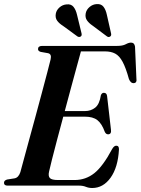

<svg xmlns="http://www.w3.org/2000/svg" viewBox="-23 -930 704 962"><path d="M372.5 0H15Q-3 0 -3 -14Q-3 -26 12.5 -30.5L50.5 -36.5Q70 -40.5 79 -67.5Q84 -86 95.5 -128.5Q107 -171 122.5 -227.8Q138 -284.5 154.8 -346Q171.5 -407.5 186.8 -465Q202 -522.5 213.8 -566.8Q225.5 -611 230.5 -632Q237 -659.5 217.5 -663.5L181 -670Q167.5 -674 167.5 -684Q167.5 -700 188.5 -700H564Q591.5 -700 606.8 -708.2Q622 -716.5 633.5 -716.5Q650.5 -716.5 653.5 -696.5L660.5 -536Q664 -515 648 -513.5Q632 -512 623 -534Q607.5 -590.5 591.2 -620.5Q575 -650.5 554 -661.5Q533 -672.5 503 -672.5H382.5Q375.5 -647.5 362.8 -600.5Q350 -553.5 334 -494.5Q318 -435.5 301.5 -373.5H403Q432 -373.5 453.8 -390.5Q475.5 -407.5 482.5 -453Q487 -465 497.5 -465Q511.5 -465 513.5 -449L533 -280Q536 -258 519.5 -257Q508 -256.5 502 -269.5Q487 -311 464.8 -328.2Q442.5 -345.5 402 -345.5H294Q277.5 -284.5 262.8 -228.8Q248 -173 237.5 -131.2Q227 -89.5 223 -71Q217.5 -48 226.8 -38Q236 -28 267.5 -28H350.5Q406.5 -28 449.8 -62.5Q493 -97 539 -183.5Q548.5 -200 559.5 -200Q574 -200 573 -180.5Q568 -91 531 -39.5Q494 12 439 12Q422 12 407.2 6Q392.5 0 372.5 0ZM512.5 -855.5 533.5 -762.5Q536 -752 529 -747Q521 -741.5 512.5 -748L441 -801.5Q423 -813.5 412.8 -828Q402.5 -842.5 406.5 -863.5Q410 -881.5 425.8 -895Q441.5 -908.5 462 -909.5Q484 -911 495.5 -896.2Q507 -881.5 512.5 -855.5ZM363 -855.5 385.5 -763Q388 -752 382 -747.5Q374 -742 365 -747.5L292.5 -800.5Q274 -812 263.5 -826.2Q253 -840.5 256.5 -861Q259.5 -879 275 -892.8Q290.5 -906.5 311 -908Q333 -910.5 345 -896Q357 -881.5 363 -855.5Z"/></svg>

Font: Fraunces 72pt SemiBold
Style: Italic
Weight: 600
Italic angle: -16°
Version: Version 1.000;[b76b70a41]